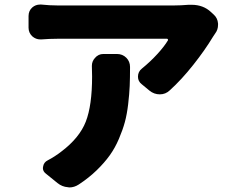

<svg xmlns="http://www.w3.org/2000/svg" viewBox="-20 -780 1040 850"><path d="M386.7 -488.3Q386.7 -508.8 400.4 -523.4Q415 -541 437.5 -541H498Q522.5 -541 539.1 -524.4Q555.7 -507.8 555.7 -483.4Q555.7 -483.4 555.7 -483.4Q555.7 -434.6 554.2 -399.4Q552.7 -364.3 547.4 -318.8Q542 -273.4 532.7 -239.3Q523.4 -205.1 506.3 -165Q489.3 -125 465.8 -92.3Q442.4 -59.6 407.7 -25.9Q373 7.8 328.1 37.1Q308.6 49.8 287.1 49.8Q284.2 49.8 280.3 48.8Q254.9 46.9 234.4 30.3L182.6 -11.7Q169.9 -21.5 169.9 -36.1Q169.9 -39.1 170.9 -43Q173.8 -61.5 191.4 -70.3Q221.7 -85.9 252 -109.4Q332 -169.9 359.9 -241.7Q387.7 -313.5 387.7 -441.4ZM814.5 -758.8Q821.3 -758.8 828.1 -758.8Q879.9 -758.8 914.1 -726.6L925.8 -715.8Q943.4 -700.2 945.3 -675.8Q945.3 -672.9 945.3 -669.9Q945.3 -648.4 932.6 -631.8Q926.8 -623 922.9 -617.2Q887.7 -558.6 835.9 -493.2Q784.2 -427.7 731.4 -379.9Q712.9 -362.3 687.5 -362.3Q662.1 -362.3 641.6 -378.9L607.4 -407.2Q590.8 -419.9 590.8 -440.4Q590.8 -462.9 608.4 -476.6Q645.5 -506.8 676.8 -541Q708 -575.2 723.6 -601.6Q724.6 -603.5 723.1 -606Q721.7 -608.4 719.7 -608.4H233.4Q199.2 -608.4 163.1 -605.5Q161.1 -605.5 158.2 -605.5Q138.7 -605.5 123 -619.1Q106.4 -634.8 106.4 -657.2V-709Q106.4 -732.4 123 -747.1Q137.7 -759.8 157.2 -759.8Q160.2 -759.8 163.1 -759.8Q200.2 -755.9 233.4 -755.9H752Q779.3 -755.9 814.5 -758.8Z"/></svg>

Font: Gen Jyuu Gothic Heavy
Style: Bold
Weight: 900
Designer: [Source Han Sans]
Ryoko NISHIZUKA  (kana & ideographs); Paul D. Hunt (Latin, Greek & Cyrillic); Wenlong ZHANG  (bopomofo
Version: Version 1.002.20150607